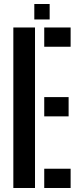

<svg xmlns="http://www.w3.org/2000/svg" viewBox="-20 -937 394 957"><path d="M46.5 0V-800H154.5V0ZM200.5 0V-96H332V0ZM200.5 -357V-453H322V-357ZM200.5 -704V-800H332V-704ZM151 -840V-917H227.5V-840Z"/></svg>

Font: Big Shoulders Stencil Display Thin
Style: Bold
Weight: 700
Version: Version 2.001